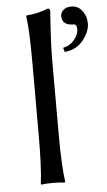

<svg xmlns="http://www.w3.org/2000/svg" viewBox="-52 -732 428 770"><g transform="rotate(-5 162.5 -347.5)"><path d="M265.1 -698.2Q292 -698.2 308.6 -676Q325.2 -653.8 325.2 -625Q325.2 -592.8 298.1 -558.3Q271 -523.9 223.1 -519L217.8 -536.1Q246.6 -542 263.7 -563.5Q280.8 -585 280.8 -605Q280.8 -626 267.1 -626Q221.2 -626 221.2 -664.1Q221.2 -677.2 232.7 -687.7Q244.1 -698.2 265.1 -698.2ZM89.8 -200.2V-481.9Q89.8 -625 81.1 -674.8L83 -678.2Q127.9 -681.2 169.9 -698.2Q178.7 -698.2 179.2 -688Q170.4 -566.9 169.9 -500V-200.2Q169.9 -66.4 179.2 0L176.8 2.9Q158.7 0 129.9 0Q101.1 0 83 2.9L81.1 0Q89.8 -64 89.8 -200.2Z"/></g></svg>

Font: Biolilbert
Style: Regular
Weight: 400
Designer: Philipp H. Poll
Foundry: Philipp H. Poll
Version: Version 1.1.0